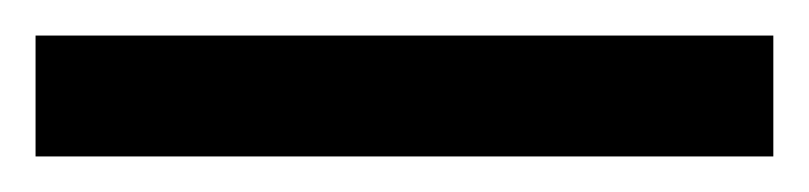

<svg xmlns="http://www.w3.org/2000/svg" viewBox="-22 70 455 108"><path d="M-2 90H413V158H-2Z"/></svg>

Font: korean25
Style: Book
Weight: 400
Designer: Jelle Bosma - Monotype Design Team
Foundry: Monotype Imaging Inc.
Version: Version 2.003